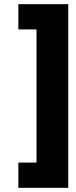

<svg xmlns="http://www.w3.org/2000/svg" viewBox="-20 -736 362 920"><path d="M68 43H155V-595H68V-716H307V164H68Z"/></svg>

Font: Noto Sans Syriac Eastern Black
Style: Regular
Weight: 900
Designer: Patrick Giasson and the Monotype Design Team
Foundry: Monotype Imaging Inc.
Version: Version 3.001; ttfautohint (v1.8.4.7-5d5b)